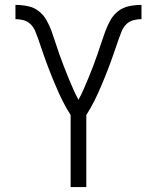

<svg xmlns="http://www.w3.org/2000/svg" viewBox="-20 -763 640 783"><path d="M268 0V-294Q259 -308 250.5 -323Q242 -338 234.5 -353Q227 -368 220 -383.5Q213 -399 206.5 -414.5Q200 -430 193.5 -445.5Q187 -461 181 -477Q175 -493 169 -509Q163 -525 157.5 -541Q152 -557 146.5 -573Q141 -589 135.5 -605Q130 -621 123.5 -636.5Q117 -652 105 -664Q93 -676 76.5 -680.5Q60 -685 43 -685V-743Q68 -743 93 -738Q118 -733 137.5 -718Q157 -703 169.5 -681Q182 -659 190.5 -635.5Q199 -612 206.5 -588Q214 -564 222.5 -540.5Q231 -517 240 -493.5Q249 -470 258.5 -447Q268 -424 278 -401Q288 -378 300 -356Q312 -378 322 -401Q332 -424 341.5 -447Q351 -470 360 -493.5Q369 -517 377 -540.5Q385 -564 393 -588Q401 -612 409.5 -635.5Q418 -659 430.5 -681Q443 -703 462.5 -718Q482 -733 507 -738Q532 -743 557 -743V-685Q540 -685 523.5 -680.5Q507 -676 495 -664Q483 -652 476.5 -636.5Q470 -621 464.5 -605Q459 -589 453.5 -573Q448 -557 442.5 -541Q437 -525 431 -509Q425 -493 419 -477Q413 -461 406.5 -445.5Q400 -430 393.5 -414.5Q387 -399 380 -383.5Q373 -368 365.5 -353Q358 -338 349.5 -323Q341 -308 332 -294V0Z"/></svg>

Font: Iosevka Light Extended
Style: Regular
Weight: 300
Width: 7
Monospace: yes
Designer: Belleve Invis
Foundry: Belleve Invis
Version: Version 32.5.0; ttfautohint (v1.8.4)